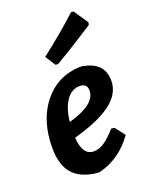

<svg xmlns="http://www.w3.org/2000/svg" viewBox="-139 -796 682 878"><g transform="rotate(-20 202.5 -357.0)"><path d="M318 -723 330 -722 377 -652 374 -640Q273 -574 181 -520L169 -521L137 -571Q240 -651 318 -723ZM361 -110Q295 -17 192 9H178Q99 0 62 -43Q25 -86 25 -169Q25 -301 92 -385Q159 -469 269 -474L281 -473Q384 -456 384 -366Q384 -304 324.5 -258Q265 -212 139 -177Q145 -89 199 -89Q224 -89 248 -104.5Q272 -120 309 -160L324 -158ZM239 -392Q200 -392 174 -355.5Q148 -319 141 -253Q275 -290 275 -358Q275 -392 239 -392Z"/></g></svg>

Font: Alegreya Sans SC
Style: Bold Italic
Weight: 700
Italic angle: -7°
Designer: Juan Pablo del Peral
Foundry: Huerta Tipografica
Version: Version 2.007